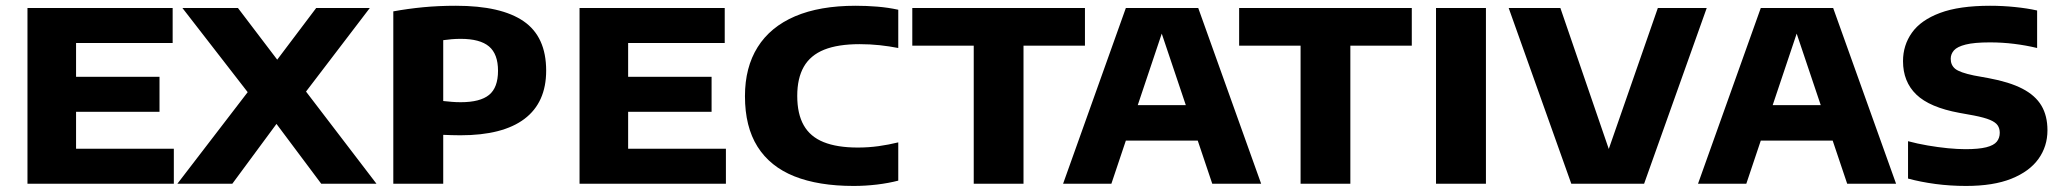

<svg xmlns="http://www.w3.org/2000/svg" viewBox="-20 -622 6984 650"><path d="M73 0V-595H564.5V-476.5H237.5V-118.5H568.5V0ZM163 -243.5V-362H520V-243.5Z M1067.5 0 916 -202.5 818.5 -310 597.5 -595H785.5L918.5 -420L1016 -312L1254.5 0ZM580.5 0 818.5 -310 918.5 -420 1050.5 -595H1232L1016 -312L916 -202.5L766.5 0Z M1311.5 0V-583.5Q1360.5 -592.5 1412.5 -597.5Q1464.5 -602.5 1523.5 -602.5Q1676.5 -602.5 1752.8 -550Q1829 -497.5 1829 -383Q1829 -275 1755.5 -219.5Q1682 -164 1538.5 -164Q1523.5 -164 1508.5 -164.5Q1493.5 -165 1480.5 -165.5V0ZM1540 -276Q1605.5 -276 1635.8 -300.8Q1666 -325.5 1666 -382.5Q1666 -439 1635.5 -464.8Q1605 -490.5 1539.5 -490.5Q1523.5 -490.5 1508.8 -489.2Q1494 -488 1480.5 -486V-280Q1496 -278.5 1509.8 -277.2Q1523.5 -276 1540 -276Z M1942 0V-595H2433.5V-476.5H2106.5V-118.5H2437.5V0ZM2032 -243.5V-362H2389V-243.5Z M2870 7.5Q2751 7.5 2669 -25.2Q2587 -58 2544.5 -125.5Q2502 -193 2502 -296.5Q2502 -394 2545 -462.5Q2588 -531 2671.5 -566.8Q2755 -602.5 2876.5 -602.5Q2913.5 -602.5 2950.2 -599.5Q2987 -596.5 3021 -589V-459.5Q2990.5 -465.5 2958 -469Q2925.5 -472.5 2890.5 -472.5Q2817 -472.5 2770.2 -453.8Q2723.5 -435 2701.2 -396Q2679 -357 2679 -297.5Q2679 -236.5 2701 -197.8Q2723 -159 2768.5 -140.8Q2814 -122.5 2884 -122.5Q2920 -122.5 2954.2 -127.2Q2988.5 -132 3021 -140V-10.5Q2988.5 -2 2949 2.8Q2909.5 7.5 2870 7.5Z M3276.5 0V-467.5H3068.5V-595H3653V-467.5H3445V0Z M3579 0 3791.5 -595H4036.5L4249.5 0H4084L3905 -532H3921L3742.5 0ZM3749.5 -146 3787 -266H4040.5L4077.5 -146Z M4383 0V-467.5H4175V-595H4759.5V-467.5H4551.5V0Z M4841.5 0V-595H5010.5V0Z M5299.5 0 5087.5 -595H5262.5L5445.5 -62H5407L5592.5 -595H5758L5546 0Z M5728.5 0 5941 -595H6186L6399 0H6233.5L6054.5 -532H6070.5L5892 0ZM5899 -146 5936.5 -266H6190L6227 -146Z M6636 7.5Q6582.5 7.5 6532 0.8Q6481.5 -6 6439.5 -17.5V-144Q6471 -135.5 6506 -129.5Q6541 -123.5 6574.2 -120.2Q6607.5 -117 6634 -117Q6679 -117 6704.5 -123.5Q6730 -130 6740 -142.5Q6750 -155 6750 -172.5Q6750 -187 6743 -197.5Q6736 -208 6717.2 -216Q6698.5 -224 6662.5 -231L6613 -240Q6512.5 -258.5 6467.5 -302Q6422.5 -345.5 6422.5 -415Q6422.5 -469 6452.8 -511.5Q6483 -554 6547.8 -578.2Q6612.5 -602.5 6717 -602.5Q6760 -602.5 6801.5 -598.2Q6843 -594 6876.5 -586.5V-459.5Q6839 -468.5 6798.8 -473.5Q6758.5 -478.5 6716.5 -478.5Q6663.5 -478.5 6634.8 -471.2Q6606 -464 6595 -451.5Q6584 -439 6584 -423Q6584 -401.5 6599.2 -389Q6614.5 -376.5 6662.5 -366.5L6712 -357.5Q6782.5 -344.5 6826.5 -321.8Q6870.5 -299 6891 -264.5Q6911.5 -230 6911.5 -181Q6911.5 -126.5 6881 -84Q6850.5 -41.5 6789.5 -17Q6728.5 7.5 6636 7.5Z"/></svg>

Font: Encode Sans SC SemiExpanded
Style: Bold
Weight: 700
Width: 6
Designer: Multiple Designers
Foundry: Impallari Type
Version: Version 3.002